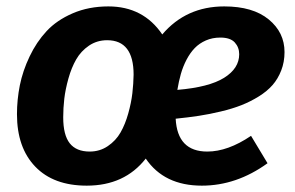

<svg xmlns="http://www.w3.org/2000/svg" viewBox="-20 -566 925 602"><path d="M872.1 -402.8Q872.1 -371.6 861.8 -345.2Q851.6 -318.8 834.5 -299.3Q817.4 -279.8 791.5 -263.7Q765.6 -247.6 737.1 -236.3Q708.5 -225.1 672.9 -216.6Q637.2 -208 603.8 -202.9Q570.3 -197.8 530.8 -193.8Q536.1 -90.8 629.9 -90.8Q694.3 -90.8 767.1 -140.1L818.8 -54.2Q721.7 16.1 612.8 16.1Q494.6 16.1 437 -68.8Q370.6 16.1 252 16.1Q147.9 16.1 90.6 -43.5Q33.2 -103 33.2 -208Q33.2 -253.4 42.2 -298.6Q51.3 -343.8 72.8 -388.9Q94.2 -434.1 126.2 -468.5Q158.2 -502.9 208.3 -524.4Q258.3 -545.9 319.8 -545.9Q429.2 -545.9 488.8 -458Q563.5 -545.9 683.1 -545.9Q772.9 -545.9 822.5 -505.1Q872.1 -464.4 872.1 -402.8ZM536.1 -284.2Q635.3 -292.5 682.6 -322Q730 -351.6 730 -396Q730 -417.5 716.1 -432.9Q702.1 -448.2 670.9 -448.2Q646 -448.2 625.5 -439.2Q605 -430.2 590.6 -415.3Q576.2 -400.4 564.9 -378.9Q553.7 -357.4 547.1 -334.2Q540.5 -311 536.1 -284.2ZM261.2 -90.8Q293 -90.8 318.1 -107.9Q343.3 -125 357.9 -150.6Q372.6 -176.3 382.1 -210.2Q391.6 -244.1 395 -273.7Q398.4 -303.2 398.9 -332Q398.9 -439.9 315.9 -439.9Q284.2 -439.9 259 -422.9Q233.9 -405.8 219 -379.9Q204.1 -354 194.6 -320.1Q185.1 -286.1 181.6 -256.6Q178.2 -227.1 178.2 -198.2Q178.2 -142.6 198.7 -116.7Q219.2 -90.8 261.2 -90.8Z"/></svg>

Font: FiraGO SemiBold
Style: Italic
Weight: 600
Italic angle: -8°
Designer: bBox Type GmbH
Foundry: bBox Type GmbH
Version: Version 1.001;PS 001.001;hotconv 1.0.88;makeotf.lib2.5.64775